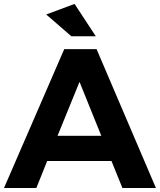

<svg xmlns="http://www.w3.org/2000/svg" viewBox="-23 -948 806 968"><path d="M267.1 -263.2H487.8L377.9 -535.2ZM210 -875 353 -928.2 460 -765.1H336.9ZM-2.9 0 300.8 -700.2H463.9L763.2 0H594.2L539.1 -136.2H214.8L160.2 0Z"/></svg>

Font: TruenoSBd
Style: Demi
Weight: 600
Designer: Julieta Ulanovsky
Foundry: Julieta Ulanovsky
Version: Version 3.001b